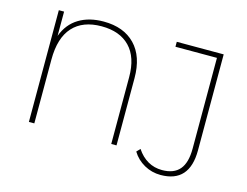

<svg xmlns="http://www.w3.org/2000/svg" viewBox="-107 -881 1497 1162"><g transform="rotate(15 641.5 -300.0)"><path d="M677 -421V0H644V-419Q644 -543 581.5 -608Q519 -673 404 -673Q287 -673 224.5 -604.5Q162 -536 162 -400V0H128V-700H161V-548Q190 -626 254 -665Q318 -704 409 -704Q535 -704 606 -630.5Q677 -557 677 -421ZM802 5 823 -17Q852 27 892 50Q932 73 981 73Q1055 73 1091 30.5Q1127 -12 1127 -100V-669H867V-700H1161V-99Q1161 104 980 104Q925 104 877.5 77.5Q830 51 802 5Z"/></g></svg>

Font: Montserrat Alternates ExLight
Style: Regular
Weight: 275
Designer: Julieta Ulanovsky
Foundry: Julieta Ulanovsky
Version: Version 7.200